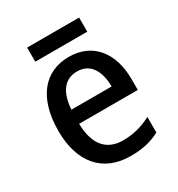

<svg xmlns="http://www.w3.org/2000/svg" viewBox="-167 -797 853 918"><g transform="rotate(-30 259.5 -338.5)"><path d="M405 -687H118V-609H405ZM268 -549C132 -549 48 -447 48 -266C48 -92 137 10 288 10C354 10 401 -1 450 -26V-112C398 -86 353 -73 294 -73C203 -73 153 -133 151 -247H475V-307C475 -452 399 -549 268 -549ZM267 -469C341 -469 374 -408 375 -324H153C159 -420 200 -469 267 -469Z"/></g></svg>

Font: Noto Sans Gujarati SemiCondensed Medium
Style: Regular
Weight: 500
Width: 4
Designer: Jelle Bosma - Monotype Design Team, Universal Thirst
Foundry: Monotype Imaging Inc.
Version: Version 2.106